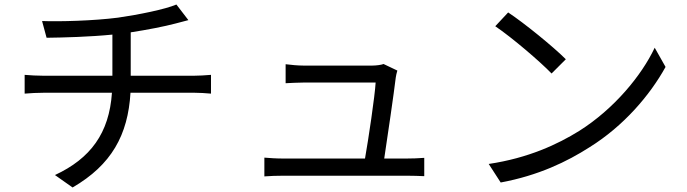

<svg xmlns="http://www.w3.org/2000/svg" viewBox="-20 -788 3040 849"><path d="M558 -453V-645C630 -656 707 -671 756 -684L813 -699L760 -768C711 -747 593 -723 502 -710C394 -696 242 -692 166 -695L186 -621C263 -622 376 -625 477 -635V-453H176C146 -453 111 -455 89 -457V-374C112 -376 146 -378 178 -378H475C463 -199 380 -87 223 -14L301 41C473 -59 546 -191 557 -378H836C861 -378 891 -376 913 -374V-457C892 -455 856 -453 834 -453Z M1679 -87C1693 -179 1722 -377 1730 -445C1731 -453 1734 -466 1737 -476L1676 -505C1667 -501 1642 -498 1626 -498H1322C1297 -498 1267 -501 1243 -504V-420C1268 -421 1294 -423 1323 -423H1641C1638 -366 1609 -171 1594 -87H1232C1201 -87 1173 -89 1149 -91V-8C1178 -10 1201 -11 1232 -11H1780C1801 -11 1838 -10 1856 -9V-90C1835 -88 1799 -87 1777 -87Z M2227 -733 2170 -672C2244 -622 2369 -515 2419 -463L2482 -526C2426 -582 2298 -686 2227 -733ZM2141 -63 2194 19C2361 -12 2487 -73 2587 -137C2738 -231 2854 -367 2923 -492L2875 -577C2817 -454 2695 -306 2541 -209C2446 -150 2316 -89 2141 -63Z"/></svg>

Font: Noto Sans CJK KR Regular
Style: Regular
Weight: 400
Designer: Ryoko NISHIZUKA (kana & ideographs); Paul D. Hunt (Latin, Greek & Cyrillic); Wenlong ZHANG (bopomofo); Sandoll Communica
Foundry: Adobe Systems Incorporated
Version: Version 1.004;PS 1.004;hotconv 1.0.82;makeotf.lib2.5.63406